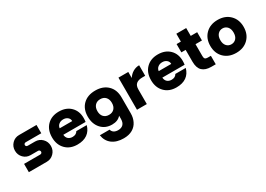

<svg xmlns="http://www.w3.org/2000/svg" viewBox="-2 -1656 3997 2890"><g transform="rotate(-30 1996.5 -210.5)"><path d="M68.8 0V-144H348.1Q363.8 -144 373.3 -152.8Q382.8 -161.6 382.8 -175.8Q382.8 -190.4 373.3 -199.7Q363.8 -209 348.1 -209H220.2Q147.9 -209 98.4 -259.5Q48.8 -310.1 48.8 -383.8Q48.8 -456.5 98.4 -507.3Q147.9 -558.1 220.2 -558.1H523.9V-414.1H254.9Q239.3 -414.1 229.7 -405.5Q220.2 -397 220.2 -382.8Q220.2 -369.1 229.7 -361.1Q239.3 -353 254.9 -353H379.9Q453.1 -353 503.7 -302Q554.2 -251 554.2 -176.8Q554.2 -102.5 503.4 -51.3Q452.6 0 379.9 0Z M913.6 6.8Q785.6 6.8 709 -71.8Q632.3 -150.4 632.3 -278.8Q632.3 -410.2 709.7 -487.5Q787.1 -564.9 913.6 -564.9Q1039.1 -564.9 1115.2 -490.5Q1191.4 -416 1191.4 -293.9Q1191.4 -256.3 1186.5 -228H799.3Q802.2 -181.2 831.1 -155.5Q859.9 -129.9 905.8 -129.9Q970.2 -129.9 996.6 -178.2H1177.7Q1152.8 -87.4 1085.7 -40.3Q1018.6 6.8 913.6 6.8ZM800.8 -339.8H1018.6Q1019 -379.4 989 -404.8Q959 -430.2 913.6 -430.2Q866.7 -430.2 835.7 -404.8Q804.7 -379.4 800.8 -339.8Z M1515.1 6.8Q1397.9 6.8 1326.2 -72.5Q1254.4 -151.9 1254.4 -278.8Q1254.4 -410.6 1333.3 -487.8Q1412.1 -564.9 1547.4 -564.9Q1681.2 -564.9 1760.7 -487.5Q1840.3 -410.2 1840.3 -278.8V0Q1840.3 76.7 1810.1 137.2Q1779.3 201.7 1716.8 237.8Q1654.3 273.9 1564 273.9Q1439.5 273.9 1363.3 215.3Q1287.1 156.7 1272 53.2H1441.4Q1449.7 87.4 1478.3 106.2Q1506.8 125 1552.2 125Q1607.4 125 1638.9 93.3Q1670.4 61.5 1670.4 -2.9V-57.1Q1616.7 6.8 1515.1 6.8ZM1455.3 -378.4Q1421.4 -341.8 1421.4 -278.8Q1421.4 -215.8 1455.3 -179.4Q1489.3 -143.1 1547.4 -143.1Q1605.5 -143.1 1639.4 -179.4Q1673.3 -215.8 1673.3 -278.8Q1673.3 -341.8 1639.4 -378.4Q1605.5 -415 1547.4 -415Q1489.3 -415 1455.3 -378.4Z M1948.2 0V-558.1H2119.1V-453.1Q2151.9 -504.9 2202.1 -534.4Q2252.4 -564 2311 -564V-380.9H2262.2Q2191.4 -380.9 2155.3 -350.8Q2119.1 -320.8 2119.1 -253.9V0Z M2634.8 6.8Q2506.8 6.8 2430.2 -71.8Q2353.5 -150.4 2353.5 -278.8Q2353.5 -410.2 2430.9 -487.5Q2508.3 -564.9 2634.8 -564.9Q2760.3 -564.9 2836.4 -490.5Q2912.6 -416 2912.6 -293.9Q2912.6 -256.3 2907.7 -228H2520.5Q2523.4 -181.2 2552.2 -155.5Q2581.1 -129.9 2627 -129.9Q2691.4 -129.9 2717.8 -178.2H2898.9Q2874 -87.4 2806.9 -40.3Q2739.7 6.8 2634.8 6.8ZM2522 -339.8H2739.7Q2740.2 -379.4 2710.2 -404.8Q2680.2 -430.2 2634.8 -430.2Q2587.9 -430.2 2556.9 -404.8Q2525.9 -379.4 2522 -339.8Z M3317.4 0H3240.2Q3138.7 0 3085.9 -50.3Q3033.2 -100.6 3033.2 -209V-414.1H2958.5V-558.1H3033.2V-694.8H3204.6V-558.1H3316.4V-414.1H3204.6V-206.1Q3204.6 -173.3 3217.8 -160.2Q3231 -147 3263.2 -147H3317.4Z M3673.8 6.8Q3543 6.8 3463.4 -72Q3383.8 -150.9 3383.8 -278.8Q3383.8 -406.7 3463.4 -485.8Q3543 -564.9 3673.8 -564.9Q3803.7 -564.9 3883.3 -485.8Q3962.9 -406.7 3962.9 -278.8Q3962.9 -150.9 3883.3 -72Q3803.7 6.8 3673.8 6.8ZM3789.1 -278.8Q3789.1 -343.8 3756.6 -380.4Q3724.1 -417 3673.8 -417Q3623.5 -417 3590.8 -380.1Q3558.1 -343.3 3558.1 -278.8Q3558.1 -214.4 3590.6 -178.2Q3623 -142.1 3673.8 -142.1Q3724.6 -142.1 3756.8 -178.2Q3789.1 -214.4 3789.1 -278.8Z"/></g></svg>

Font: Biathlonist
Style: Bold
Weight: 700
Designer: Go4gold
Foundry: Go4gold
Version: Version 3.010;FEAKit 1.0